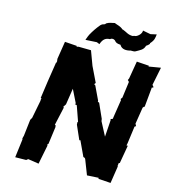

<svg xmlns="http://www.w3.org/2000/svg" viewBox="-129 -1005 1009 1118"><g transform="rotate(15 375.5 -446.0)"><path d="M641 7 657 -97 655 -99 657 -117 663 -119 682 -228H674L677 -242L691 -346L699 -351L692 -364L708 -465L715 -473L718 -472L729 -588L727 -589L739 -596L729 -608L751 -717L679 -705L680 -710L606 -715L588 -609L583 -598L592 -589L579 -491L571 -480L575 -475L559 -372L557 -357L544 -352L547 -348L540 -245C525 -272 512 -300 497 -327L495 -340L456 -427L447 -431V-437L408 -519L400 -524L407 -533C393 -563 377 -594 363 -624L331 -710L256 -711L245 -708L244 -713L172 -718L155 -611L157 -596L154 -585L153 -587L135 -471L120 -365L125 -366L123 -356V-349L102 -241L94 -227L82 -124H81L78 -110L80 -105L66 6L132 5L142 -3L207 7L230 -108L227 -113L233 -120L247 -224L245 -235L240 -236L265 -348H260L261 -351L272 -368L287 -466L326 -387L321 -383L334 -379L366 -288L363 -284L364 -270L401 -186L407 -188L449 -98L458 -95L462 -90L497 0L566 -4L567 2ZM551 -856 546 -853C517 -851 501 -867 480 -874H477C460 -890 439 -892 424 -899C402 -894 391 -893 376 -884C375 -883 373 -881 371 -878C364 -873 358 -877 346 -865C325 -840 312 -820 298 -795C294 -785 291 -782 284 -760L352 -764L369 -757C380 -788 394 -800 421 -801C428 -808 441 -809 450 -802C461 -789 466 -787 489 -785C497 -769 516 -759 548 -766C558 -771 573 -764 585 -772C609 -786 627 -792 634 -818C645 -825 658 -837 652 -838C675 -863 674 -876 677 -898L641 -890L594 -899C596 -878 567 -853 551 -856Z"/></g></svg>

Font: Asimov Print
Style: DIt
Weight: 250
Width: 0
Designer: Google
Version: Version 2.000980: 2014